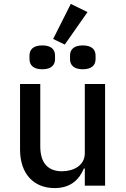

<svg xmlns="http://www.w3.org/2000/svg" viewBox="-20 -942 640 974"><path d="M410.2 0H513.1V-516H410.2V-164.4C410.2 -102.3 352.6 -73.2 294.7 -73.2C222.7 -73.2 184.3 -115.8 184.3 -199.9V-516H81.7V-183.9C81.7 -58.9 152 12.1 257.1 12.1C341.3 12.1 383.2 -34.1 405.5 -87.4H410.2ZM129.6 -642C129.6 -613.3 147.4 -590.6 194.6 -590.6C241.5 -590.6 259.2 -613.3 259.2 -642V-660.2C259.2 -689.3 241.5 -711.6 194.6 -711.6C147.4 -711.6 129.6 -689.3 129.6 -660.2ZM249.6 -744.3 308.6 -715.9 424 -880.7 339.1 -922.2ZM335.2 -642C335.2 -613.3 353 -590.6 399.9 -590.6C447.1 -590.6 464.8 -613.3 464.8 -642V-660.2C464.8 -689.3 447.1 -711.6 399.9 -711.6C353 -711.6 335.2 -689.3 335.2 -660.2Z"/></svg>

Font: Margiela Mono Medium
Style: Regular
Weight: 500
Designer: Mike Abbink, Paul van der Laan, Pieter van Rosmalen
Foundry: Bold Monday
Version: Version 2.003 2021